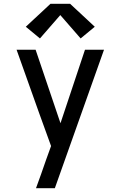

<svg xmlns="http://www.w3.org/2000/svg" viewBox="-20 -784 640 1019"><path d="M171 215Q185 177 198.5 139Q212 101 225 63L251 -9L188 -183L68 -520H169L301 -130L431 -520H532L271 215ZM192 -580 117 -642 248 -764H352L483 -642L408 -580L300 -704Z"/></svg>

Font: Iosevka Custom Medium Extended
Style: Regular
Weight: 500
Width: 7
Monospace: yes
Designer: Belleve Invis
Foundry: Belleve Invis
Version: Version 11.2.4; ttfautohint (v1.8.4)